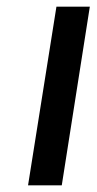

<svg xmlns="http://www.w3.org/2000/svg" viewBox="-20 -555 289 575"><path d="M64 0 149 -535H249L165 0Z"/></svg>

Font: Exo Thin Medium
Style: Italic
Weight: 500
Italic angle: -9°
Version: Version 2.000